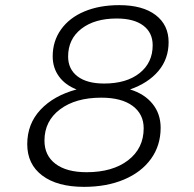

<svg xmlns="http://www.w3.org/2000/svg" viewBox="-20 -723 756 747"><path d="M636 -559Q636 -494 596.5 -447Q557 -400 486 -375Q542 -358 573.5 -319Q605 -280 605 -226Q605 -157 567.5 -105Q530 -53 462.5 -24.5Q395 4 307 4Q203 4 144.5 -40Q86 -84 86 -162Q86 -241 137.5 -296Q189 -351 278 -375Q234 -392 209.5 -425.5Q185 -459 185 -504Q185 -563 217.5 -608.5Q250 -654 308.5 -678.5Q367 -703 444 -703Q535 -703 585.5 -664.5Q636 -626 636 -559ZM245 -503Q245 -454 281.5 -426Q318 -398 385 -398Q472 -398 523 -438.5Q574 -479 574 -547Q574 -596 537.5 -623.5Q501 -651 434 -651Q348 -651 296.5 -611Q245 -571 245 -503ZM153 -176Q153 -118 196 -85.5Q239 -53 317 -53Q418 -53 478.5 -99.5Q539 -146 539 -224Q539 -279 496 -311Q453 -343 374 -343Q274 -343 213.5 -297.5Q153 -252 153 -176Z"/></svg>

Font: Gontserrat Light
Style: Italic
Weight: 300
Italic angle: -11.3°
Designer: Julieta Ulanovsky
Foundry: Julieta Ulanovsky
Version: Version 6.001